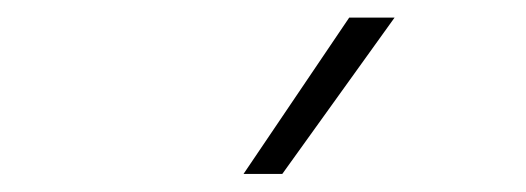

<svg xmlns="http://www.w3.org/2000/svg" viewBox="-20 -828 597 218"><path d="M256.5 -630.5 376.5 -808H428L300.5 -630.5Z"/></svg>

Font: Encode Sans Semi Expanded ExLight
Style: Regular
Weight: 275
Width: 6
Designer: Multiple Designers
Foundry: Impallari Type
Version: Version 2.000